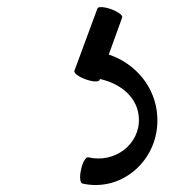

<svg xmlns="http://www.w3.org/2000/svg" viewBox="-20 -31 505 542"><path d="M255 -7 190 169C188 175 202 186 222 193C241 200 259 201 261 195L262 192C321 205 369 244 372 302C376 376 304 431 229 413C222 412 213 427 209 447C204 468 206 485 212 487C326 513 431 418 424 298C420 216 363 148 287 123L325 18C327 12 313 2 294 -5C274 -12 257 -13 255 -7Z"/></svg>

Font: Nupuram Light
Style: Regular
Weight: 300
Designer: Santhosh Thottingal (santhosh.thottingal@gmail.com)
Foundry: SMC
Version: Version 1.000